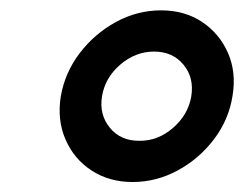

<svg xmlns="http://www.w3.org/2000/svg" viewBox="-20 -753 474 373"><path d="M237.8 -399.4Q191.9 -399.4 157.7 -421.9Q123.5 -444.3 107.2 -482.2Q90.8 -520 98.1 -565.9Q106 -611.8 134.8 -649.7Q163.6 -687.5 205.1 -710.2Q246.6 -732.9 293 -732.9Q338.9 -732.9 372.8 -710.2Q406.7 -687.5 423.1 -649.7Q439.5 -611.8 431.6 -565.9Q424.3 -520 395.5 -482.2Q366.7 -444.3 325.2 -421.9Q283.7 -399.4 237.8 -399.4ZM251 -479.5Q286.6 -479 316.2 -504.6Q345.7 -530.3 351.6 -565.9Q357.4 -602.1 336.4 -627.4Q315.4 -652.8 279.3 -652.8Q243.2 -652.8 213.6 -627.4Q184.1 -602.1 178.2 -565.9Q172.4 -530.3 193.6 -504.6Q214.8 -479 251 -479.5Z"/></svg>

Font: Inter Display Medium
Style: Italic
Weight: 500
Italic angle: -9.39999°
Designer: Rasmus Andersson
Foundry: rsms
Version: Version 4.000;git-a52131595